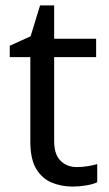

<svg xmlns="http://www.w3.org/2000/svg" viewBox="-20 -679 401 709"><path d="M264 -62Q284 -62 305 -65.5Q326 -69 339 -73V-6Q325 1 299 5.5Q273 10 249 10Q207 10 171.5 -4.5Q136 -19 114 -55Q92 -91 92 -156V-468H16V-510L93 -545L128 -659H180V-536H335V-468H180V-158Q180 -109 203.5 -85.5Q227 -62 264 -62Z"/></svg>

Font: Noto Sans Chakma
Style: Regular
Weight: 400
Designer: Zachary Quinn Scheuren - Monotype Design Team
Foundry: Monotype Imaging Inc.
Version: Version 2.003; ttfautohint (v1.8.4.7-5d5b)